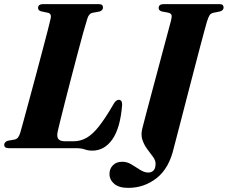

<svg xmlns="http://www.w3.org/2000/svg" viewBox="-26 -720 1106 933"><path d="M342 0H16Q-5.5 0 -5.5 -16.5Q-5 -30.5 12 -36L45.5 -42Q56.5 -45 62 -52.5Q67.5 -60 72.5 -75Q77 -91 88.8 -133.8Q100.5 -176.5 116.2 -234.8Q132 -293 148.8 -355.8Q165.5 -418.5 180.8 -476.2Q196 -534 206.8 -575.5Q217.5 -617 220.5 -631.5Q225 -654 206.5 -658L173.5 -665Q159 -669.5 159 -681Q159 -700 183.5 -700H453.5Q465.5 -700 470 -695.5Q474.5 -691 474.5 -684Q474.5 -669.5 457.5 -664L422 -657.5Q405.5 -653.5 398 -628Q391.5 -608 379.2 -564.2Q367 -520.5 352 -463.5Q337 -406.5 321.2 -346.2Q305.5 -286 291.5 -231.2Q277.5 -176.5 267.8 -137Q258 -97.5 255 -84Q248.5 -55.5 257.5 -44.5Q266.5 -33.5 290 -33.5H331Q365 -33.5 394.2 -50Q423.5 -66.5 454.2 -105.2Q485 -144 524.5 -212Q537 -235 550.5 -235Q568 -235 567.5 -211Q559 -99 520.5 -43.5Q482 12 422.5 12Q402.5 12 385.8 6Q369 0 342 0ZM979.5 -614.5Q977 -606 967.8 -572.5Q958.5 -539 945.5 -489Q932.5 -439 917 -380Q901.5 -321 886 -261Q870.5 -201 856.8 -148Q843 -95 833 -56.5Q823 -18 819 -3Q796.5 97 735.8 145Q675 193 597 193Q552 193 529 173.2Q506 153.5 506 125Q506 100 522.8 83Q539.5 66 568 66Q591.5 66 613.2 79.2Q635 92.5 655.2 105.5Q675.5 118.5 695 118.5Q710.5 118.5 720.2 108.2Q730 98 730 75Q730 59 717.2 41.8Q704.5 24.5 689.5 4.5Q674.5 -15.5 666 -40.5Q657.5 -65.5 666 -97.5Q671 -117.5 682.2 -160Q693.5 -202.5 708.2 -257.8Q723 -313 738.5 -371.2Q754 -429.5 768 -481.8Q782 -534 791.8 -570.5Q801.5 -607 804.5 -618Q810 -639 807.5 -647Q805 -655 791.5 -658.5L759.5 -664.5Q744.5 -669.5 745 -681Q745 -700 770 -700H1039.5Q1052 -700 1056.2 -695.5Q1060.5 -691 1060.5 -684Q1060.5 -669.5 1043.5 -664.5L1009.5 -657.5Q998 -654.5 992.5 -646.2Q987 -638 979.5 -614.5Z"/></svg>

Font: Fraunces 72pt
Style: Bold Italic
Weight: 700
Italic angle: -16°
Version: Version 1.000;[b76b70a41]